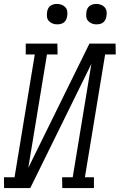

<svg xmlns="http://www.w3.org/2000/svg" viewBox="-50 -957 609 977"><path d="M-29 0 -30 -55H24L127 -680H81V-735H242L243 -680H189L94 -103L405 -735H538L539 -680H485L382 -55H428V0H267L266 -55H320L415 -632L104 0ZM441 -833Q428 -833 417 -837.5Q406 -842 398 -851Q390 -860 389 -872.5Q388 -885 390 -898Q391 -906 395.5 -914.5Q400 -923 407.5 -928Q415 -933 423.5 -935Q432 -937 440 -937Q453 -937 464.5 -932.5Q476 -928 483.5 -919Q491 -910 492.5 -897.5Q494 -885 491 -872Q490 -864 485.5 -855.5Q481 -847 474 -842Q467 -837 458 -835Q449 -833 441 -833ZM241 -833Q228 -833 217 -837.5Q206 -842 198 -851Q190 -860 189 -872.5Q188 -885 190 -898Q191 -906 195.5 -914.5Q200 -923 207.5 -928Q215 -933 223.5 -935Q232 -937 240 -937Q253 -937 264.5 -932.5Q276 -928 283.5 -919Q291 -910 292.5 -897.5Q294 -885 291 -872Q290 -864 285.5 -855.5Q281 -847 274 -842Q267 -837 258 -835Q249 -833 241 -833Z"/></svg>

Font: Iosevka Curly Slab Light
Style: Italic
Weight: 300
Italic angle: -9°
Monospace: yes
Designer: Belleve Invis
Foundry: Belleve Invis
Version: Version 22.1.2; ttfautohint (v1.8.4)